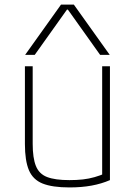

<svg xmlns="http://www.w3.org/2000/svg" viewBox="-20 -810 590 840"><path d="M284 10Q209 10 166.5 -7Q124 -24 106.5 -65.5Q89 -107 89 -180V-520H123V-181Q123 -119 137 -84Q151 -49 186 -35.5Q221 -22 284 -22Q316 -22 342.5 -25Q369 -28 393.5 -35Q418 -42 441 -52L427 -30V-520H461V-22Q424 -6 380.5 2Q337 10 284 10ZM90 -570 247 -790H303L460 -570H418L277 -768H273L132 -570Z"/></svg>

Font: M PLUS Code Latin SemiExpanded ExtraLight
Style: Regular
Weight: 250
Width: 6
Designer: Coji Morishita
Foundry: UNDERFOREST DESIGN
Version: Version 1.002; ttfautohint (v1.8.3)